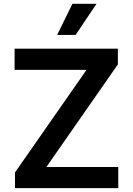

<svg xmlns="http://www.w3.org/2000/svg" viewBox="-20 -981 693 1001"><path d="M58.2 0V-82L431.1 -616.8H56.1V-727.3H594.5V-645.2L221.9 -110.4H596.6V0ZM278.1 -799 357.6 -961.3H483.3L374.3 -799Z"/></svg>

Font: InterMG SemiBold
Style: Regular
Weight: 600
Designer: Rasmus Andersson
Foundry: rsms
Version: Version 3.019;December 26, 2023;FontCreator 15.0.0.2955 64-b